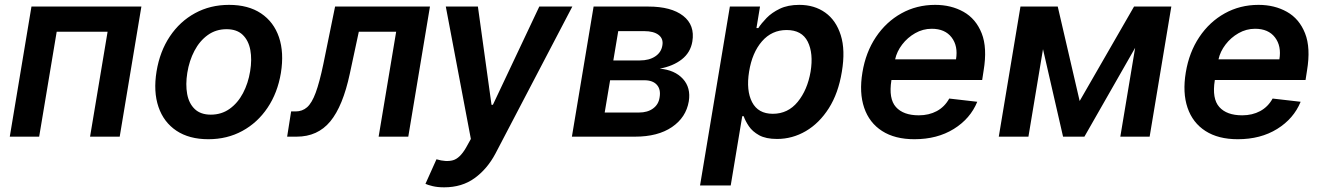

<svg xmlns="http://www.w3.org/2000/svg" viewBox="-20 -573 5542 805"><path d="M21 0 111.9 -545.5H572.8L481.9 0H357.6L431.1 -440H217.7L144.2 0Z M853.7 10.7Q773.1 10.7 719.6 -25Q666.2 -60.7 644.4 -124.8Q622.5 -188.9 636.4 -273.8Q650.2 -357.6 692.1 -420.3Q734 -483 797.8 -517.8Q861.5 -552.6 940.3 -552.6Q1021 -552.6 1074.4 -516.9Q1127.8 -481.2 1149.7 -416.9Q1171.5 -352.6 1157.7 -267Q1143.8 -183.6 1101.7 -121.1Q1059.7 -58.6 996.1 -24Q932.5 10.7 853.7 10.7ZM864 -92.3Q908.7 -92.3 942.8 -116.7Q976.9 -141 998.8 -182.4Q1020.6 -223.7 1028.8 -274.5Q1036.9 -323.5 1029.5 -363.5Q1022 -403.4 997.5 -427Q973 -450.6 930 -450.6Q885.3 -450.6 851.2 -426.1Q817.1 -401.6 795.3 -360.1Q773.4 -318.5 765.3 -267.8Q757.5 -218.8 764.7 -179Q772 -139.2 796.5 -115.8Q821 -92.3 864 -92.3Z M1183.9 0 1200.6 -105.8H1219.5Q1247.5 -105.8 1267.6 -123.4Q1287.6 -141 1303.6 -184.3Q1319.6 -227.6 1335.6 -304L1384.9 -545.5H1782.7L1691.8 0H1567.5L1641 -440H1484.4L1446.7 -264.2Q1417.6 -127.8 1364.7 -63.9Q1311.8 0 1223.7 0Z M1842.3 212.4Q1814.3 212.4 1793.9 207.4Q1773.4 202.4 1763.8 197.8L1810 94.8Q1850.1 106.9 1879.1 98.9Q1908 90.9 1933.9 46.2L1954.2 9.6L1849.1 -545.5H1983.7L2040.8 -133.5H2046.5L2241.1 -545.5H2379.6L2057.2 71Q2023.1 135.3 1970 173.8Q1916.9 212.4 1842.3 212.4Z M2377.8 0 2468.8 -545.5H2698.2Q2794.4 -545.5 2844.3 -506.6Q2894.2 -467.7 2882.8 -398.8Q2875 -352.6 2838.4 -324Q2801.8 -295.5 2746.1 -285.2Q2809.3 -279.5 2843.2 -242.4Q2877.1 -205.3 2867.9 -148.1Q2856.5 -80.6 2797.4 -40.3Q2738.3 0 2642.4 0ZM2515.3 -101.2H2659.1Q2695 -101.2 2718 -118.1Q2741.1 -134.9 2745.4 -164.1Q2751.4 -197.8 2734.2 -217.2Q2717 -236.5 2681.8 -236.5H2538ZM2551.5 -319.6H2662.6Q2701.7 -319.6 2727.1 -336.5Q2752.5 -353.3 2757.1 -382.5Q2762.1 -410.5 2741.5 -426.5Q2720.9 -442.5 2680.8 -442.5H2572.1Z M2915.1 204.5 3040.1 -545.5H3166.5L3151.6 -455.3H3159.4Q3172.2 -475.1 3194.1 -497.7Q3215.9 -520.2 3249.6 -536.4Q3283.4 -552.6 3331.3 -552.6Q3394.5 -552.6 3440 -520.2Q3485.4 -487.9 3505.1 -425.4Q3524.9 -362.9 3509.6 -272Q3495 -182.2 3455.1 -119.3Q3415.1 -56.5 3358.7 -23.4Q3302.2 9.6 3237.9 9.6Q3191.1 9.6 3162.8 -6Q3134.6 -21.7 3119.7 -43.9Q3104.8 -66.1 3098 -85.9H3092L3043.7 204.5ZM3120.7 -272.7Q3108 -193.5 3133.3 -144.7Q3158.7 -95.9 3220.2 -95.9Q3283.7 -95.9 3324.6 -146Q3365.4 -196 3378.6 -272.7Q3391 -349.1 3366.7 -398.1Q3342.3 -447.1 3278.1 -447.1Q3215.9 -447.1 3174.7 -399.7Q3133.5 -352.3 3120.7 -272.7Z M3813.9 10.7Q3731.9 10.7 3678.3 -23.8Q3624.6 -58.2 3603.2 -121.3Q3581.7 -184.3 3595.9 -269.5Q3609.7 -353.7 3652.3 -417.4Q3695 -481.2 3759.1 -516.9Q3823.2 -552.6 3900.9 -552.6Q3968 -552.6 4019.9 -523.4Q4071.7 -494.3 4095.9 -433.4Q4120 -372.5 4104 -277L4098 -237.6H3717.7L3717.3 -235.8Q3705.3 -159.1 3736.3 -124.3Q3767.4 -89.5 3832.4 -89.5Q3874.6 -89.5 3907.7 -107.2Q3940.7 -125 3959.9 -159.8L4077.4 -146.3Q4048.3 -75.3 3978.9 -32.3Q3909.4 10.7 3813.9 10.7ZM3733 -324.2H3988.3Q3997.5 -380 3969.8 -416.2Q3942.1 -452.4 3886.4 -452.4Q3849.4 -452.4 3817.1 -433.9Q3784.8 -415.5 3762.4 -386.2Q3740.1 -356.9 3733 -324.2Z M4506.7 -149.5 4734.7 -545.5H4891L4800.1 0H4677.2L4739.3 -372.5L4526.6 0H4437.1L4353 -366.8L4291.9 0H4167.6L4258.5 -545.5H4414.8Z M5169.7 10.7Q5087.7 10.7 5034.1 -23.8Q4980.5 -58.2 4959 -121.3Q4937.5 -184.3 4951.7 -269.5Q4965.6 -353.7 5008.2 -417.4Q5050.8 -481.2 5114.9 -516.9Q5179 -552.6 5256.7 -552.6Q5323.9 -552.6 5375.7 -523.4Q5427.6 -494.3 5451.7 -433.4Q5475.9 -372.5 5459.9 -277L5453.8 -237.6H5073.5L5073.2 -235.8Q5061.1 -159.1 5092.2 -124.3Q5123.2 -89.5 5188.2 -89.5Q5230.5 -89.5 5263.5 -107.2Q5296.5 -125 5315.7 -159.8L5433.2 -146.3Q5404.1 -75.3 5334.7 -32.3Q5265.3 10.7 5169.7 10.7ZM5088.8 -324.2H5344.1Q5353.3 -380 5325.6 -416.2Q5297.9 -452.4 5242.2 -452.4Q5205.3 -452.4 5172.9 -433.9Q5140.6 -415.5 5118.3 -386.2Q5095.9 -356.9 5088.8 -324.2Z"/></svg>

Font: Inter UI Semi Bold
Style: Italic
Weight: 600
Italic angle: -9.39999°
Designer: Rasmus Andersson
Foundry: rsms
Version: 3.2;8d6f07862